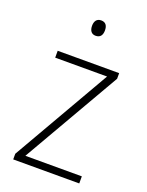

<svg xmlns="http://www.w3.org/2000/svg" viewBox="-138 -795 665 866"><g transform="rotate(20 194.5 -362.5)"><path d="M195 -725C173 -725 164 -709 164 -688C164 -667 173 -651 194 -651C217 -651 226 -666 226 -688C226 -709 218 -725 195 -725ZM353 0V-34H82L352 -502V-529H57V-496H306L36 -27V0Z"/></g></svg>

Font: Noto Sans Devanagari UI SemiCondensed ExtraLight
Style: Regular
Weight: 200
Width: 4
Designer: Jelle Bosma - Monotype Design Team
Foundry: Monotype Imaging Inc.
Version: Version 2.004